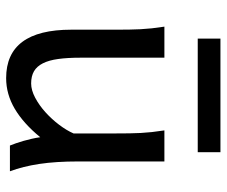

<svg xmlns="http://www.w3.org/2000/svg" viewBox="-76 -643 731 619"><g transform="rotate(90 289.5 -333.5)"><path d="M449.2 0Q445.8 -8.3 441.9 -19.5Q438 -30.8 434.3 -43.5Q430.7 -56.2 427.5 -70.1Q424.3 -84 422.4 -97.7Q377.9 -43.5 330.8 -15.6Q283.7 12.2 231.9 12.2Q75.7 12.2 75.7 -197.8V-341.8Q75.7 -365.2 75.4 -384.3Q75.2 -403.3 74.2 -421.1Q73.2 -439 71.3 -457.5Q69.3 -476.1 65.9 -498H166V-227.1Q166 -185.5 170.2 -155.5Q174.3 -125.5 184.1 -106.2Q193.8 -86.9 209.7 -77.6Q225.6 -68.4 249 -68.4Q270.5 -68.4 294.9 -81.3Q319.3 -94.2 341.6 -114.3Q363.8 -134.3 382.1 -158.4Q400.4 -182.6 410.2 -205.1V-341.8Q410.2 -365.7 409.9 -385Q409.7 -404.3 408.7 -421.9Q407.7 -439.5 405.8 -457.5Q403.8 -475.6 400.4 -498H500.5V-219.7Q500.5 -148.4 508.5 -95Q516.6 -41.5 532.2 0ZM104.5 -678.7H470.7V-605.5H104.5Z"/></g></svg>

Font: Andika APac
Style: Regular
Weight: 400
Designer: Victor Gaultney, Annie Olsen, Julie Remington, Don Collingsworth, Eric Hays, Becca Hirsbrunner
Foundry: SIL International
Version: Version 5.000